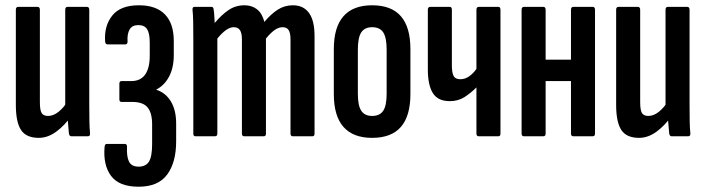

<svg xmlns="http://www.w3.org/2000/svg" viewBox="-20 -516 2671 727"><path d="M127 6Q79 6 59.5 -24Q40 -54 40 -119V-479Q40 -490 49 -490H122Q131 -490 131 -479V-129Q131 -98 138 -87.5Q145 -77 162 -77Q182 -77 201.5 -92.5Q221 -108 238 -135L250 -77Q225 -41 193 -17.5Q161 6 127 6ZM250 0Q243 0 241 -10Q239 -29 237 -56Q235 -83 235 -99L227 -114V-479Q227 -490 236 -490H309Q318 -490 318 -479V-123Q318 -84 318.5 -56.5Q319 -29 321 -12Q322 0 313 0Z M505 191Q431 191 400.5 150Q370 109 376 40Q377 29 384 29H453Q461 29 461 40Q459 77 468.5 96Q478 115 505 115Q532 115 544 96Q556 77 556 29V-45Q556 -88 539 -109Q522 -130 481 -130H440Q436 -130 434 -132.5Q432 -135 432 -140V-199Q432 -204 434 -206.5Q436 -209 440 -209H477Q512 -209 529.5 -233.5Q547 -258 547 -305V-354Q547 -390 537 -405.5Q527 -421 504 -421Q480 -421 470.5 -404Q461 -387 463 -358Q463 -354 461 -351Q459 -348 455 -348H387Q379 -348 378 -359Q374 -418 405 -457Q436 -496 506 -496Q571 -496 604.5 -461.5Q638 -427 638 -361V-307Q638 -260 620.5 -226.5Q603 -193 572 -177V-176Q607 -165 627 -132Q647 -99 647 -48V19Q647 99 613 145Q579 191 505 191Z M720 0Q712 0 712 -10V-367Q712 -406 711.5 -433.5Q711 -461 709 -478Q708 -490 716 -490H781Q788 -490 789 -480Q791 -468 791.5 -455Q792 -442 793 -429Q819 -460 845.5 -478Q872 -496 906 -496Q934 -496 953.5 -480.5Q973 -465 981 -433Q1005 -462 1031 -479Q1057 -496 1089 -496Q1129 -496 1150 -467Q1171 -438 1171 -380V-10Q1171 0 1163 0H1089Q1080 0 1080 -10V-367Q1080 -391 1073 -402Q1066 -413 1050 -413Q1035 -413 1019.5 -402Q1004 -391 987 -370V-10Q987 0 979 0H905Q896 0 896 -10V-367Q896 -391 888.5 -402Q881 -413 865 -413Q851 -413 835.5 -402Q820 -391 803 -370V-10Q803 0 794 0Z M1389 6Q1317 6 1280.5 -35.5Q1244 -77 1244 -160V-330Q1244 -413 1280.5 -454.5Q1317 -496 1389 -496Q1462 -496 1498 -454.5Q1534 -413 1534 -330V-160Q1534 -77 1498 -35.5Q1462 6 1389 6ZM1389 -77Q1418 -77 1431 -96.5Q1444 -116 1444 -161V-328Q1444 -374 1431 -393.5Q1418 -413 1389 -413Q1361 -413 1348 -393.5Q1335 -374 1335 -328V-161Q1335 -116 1348 -96.5Q1361 -77 1389 -77Z M1793 0Q1784 0 1784 -10V-185Q1763 -164 1739 -148.5Q1715 -133 1683 -133Q1638 -133 1619 -163.5Q1600 -194 1600 -253V-479Q1600 -490 1609 -490H1683Q1691 -490 1691 -479V-268Q1691 -241 1697.5 -228.5Q1704 -216 1723 -216Q1741 -216 1756.5 -227Q1772 -238 1784 -255V-479Q1784 -490 1793 -490H1867Q1875 -490 1875 -479V-10Q1875 0 1867 0Z M2151 0Q2142 0 2142 -10V-479Q2142 -490 2151 -490H2224Q2233 -490 2233 -479V-10Q2233 0 2224 0ZM1964 0Q1955 0 1955 -10V-479Q1955 -490 1964 -490H2037Q2046 -490 2046 -479V-10Q2046 0 2037 0ZM2034 -209V-290H2157V-209Z M2400 6Q2352 6 2332.5 -24Q2313 -54 2313 -119V-479Q2313 -490 2322 -490H2395Q2404 -490 2404 -479V-129Q2404 -98 2411 -87.5Q2418 -77 2435 -77Q2455 -77 2474.5 -92.5Q2494 -108 2511 -135L2523 -77Q2498 -41 2466 -17.5Q2434 6 2400 6ZM2523 0Q2516 0 2514 -10Q2512 -29 2510 -56Q2508 -83 2508 -99L2500 -114V-479Q2500 -490 2509 -490H2582Q2591 -490 2591 -479V-123Q2591 -84 2591.5 -56.5Q2592 -29 2594 -12Q2595 0 2586 0Z"/></svg>

Font: Sofia Sans Extra Condensed SemiBold
Style: Regular
Weight: 600
Designer: Botio Nikoltchev, Ani Petrova
Foundry: lettersoup
Version: Version 4.101